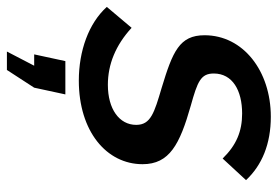

<svg xmlns="http://www.w3.org/2000/svg" viewBox="-166 -430 785 542"><g transform="rotate(90 226.0 -159.5)"><path d="M-25 -69C21 -18 99 10 183 10C326 10 419 -68 419 -170C419 -246 363 -275 254 -306C186 -325 163 -334 163 -371C163 -424 211 -451 276 -451C326 -451 365 -435 403 -396L464 -462C422 -507 362 -532 285 -532C156 -532 55 -454 55 -345C55 -274 101 -255 203 -224C274 -203 308 -193 308 -152C308 -104 263 -72 195 -72C137 -72 83 -94 34 -139ZM101 213H153L203 136L222 48H128L109 136H141Z"/></g></svg>

Font: FIGSv2-sans-serif SmBold Italic
Style: Regular
Weight: 600
Italic angle: -12°
Designer: Matt McInerney, Pablo Impallari, Rodrigo Fuenzalida
Foundry: Matt McInerney, Pablo Impallari, Rodrigo Fuenzalida
Version: Version 4.020;hotconv 1.0.109;makeotfexe 2.5.65596